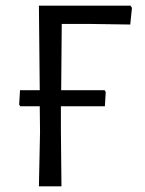

<svg xmlns="http://www.w3.org/2000/svg" viewBox="-20 -661 515 681"><path d="M351 -341 355 -335 352 -284H196V-200L198 0H118L122 -193L121 -284H52L48 -290L51 -341H121L118 -641H443L448 -633L442 -574L306 -576H199L197 -341Z"/></svg>

Font: Alegreya Sans SC
Style: Regular
Weight: 400
Designer: Juan Pablo del Peral
Foundry: Huerta Tipografica
Version: Version 2.007